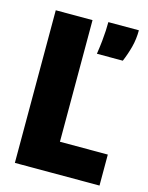

<svg xmlns="http://www.w3.org/2000/svg" viewBox="-104 -735 620 802"><g transform="rotate(15 206.0 -334.5)"><path d="M39 0V-660H198V0ZM67 0V-134H405V0ZM252 -529Q257 -562 259.5 -587Q262 -612 263 -631.5Q264 -651 264 -669H396Q396 -631 387 -596.5Q378 -562 364 -529Z"/></g></svg>

Font: Bricolage Grotesque 72pt SemiCondensed ExtraBold
Style: Regular
Weight: 800
Width: 4
Designer: Mathieu Triay
Foundry: Atelier Triay
Version: Version 1.001;gftools[0.9.33.dev8+g029e19f]